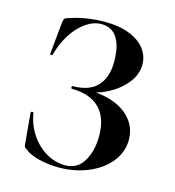

<svg xmlns="http://www.w3.org/2000/svg" viewBox="-99 -720 741 815"><g transform="rotate(15 271.5 -312.0)"><path d="M364 -161Q364 -242 321.5 -283.5Q279 -325 201 -325Q197 -325 197 -331Q197 -337 201 -337Q273 -337 308.5 -375Q344 -413 344 -482Q344 -551 320.5 -587Q297 -623 251 -623Q217 -623 183 -599.5Q149 -576 123 -535Q97 -494 84 -443Q83 -440 78 -441Q73 -442 73 -444L87 -586Q89 -598 91 -602Q93 -606 102 -609Q179 -636 262 -636Q328 -636 373 -617.5Q418 -599 440.5 -568.5Q463 -538 463 -502Q463 -457 431.5 -418.5Q400 -380 353 -356Q306 -332 263 -329L277 -337Q338 -337 386.5 -317.5Q435 -298 462.5 -262Q490 -226 490 -178Q490 -124 455 -80.5Q420 -37 361 -12.5Q302 12 232 12Q187 12 146 2Q105 -8 83 -26Q74 -31 72 -34.5Q70 -38 69 -49L57 -184Q57 -186 62.5 -187Q68 -188 69 -185Q77 -134 104.5 -92.5Q132 -51 172 -27.5Q212 -4 256 -4Q309 -4 336.5 -49.5Q364 -95 364 -161Z"/></g></svg>

Font: Cormorant Garamond
Style: Bold
Weight: 700
Designer: Christian Thalmann (Catharsis Fonts)
Foundry: Catharsis Fonts
Version: Version 4.000